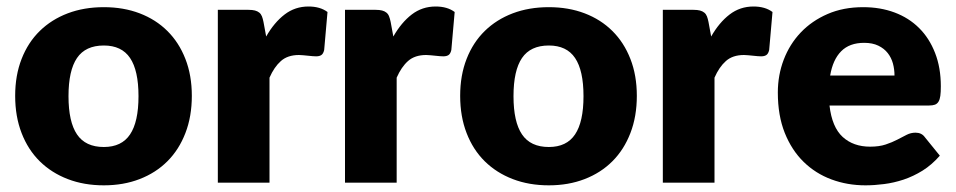

<svg xmlns="http://www.w3.org/2000/svg" viewBox="-20 -548 2868 576"><path d="M291.5 -526.5Q350.5 -526.5 399 -508Q447.5 -489.5 482.2 -455Q517 -420.5 536.2 -371.2Q555.5 -322 555.5 -260.5Q555.5 -198.5 536.2 -148.8Q517 -99 482.2 -64.2Q447.5 -29.5 399 -10.8Q350.5 8 291.5 8Q232 8 183.2 -10.8Q134.5 -29.5 99.2 -64.2Q64 -99 44.8 -148.8Q25.5 -198.5 25.5 -260.5Q25.5 -322 44.8 -371.2Q64 -420.5 99.2 -455Q134.5 -489.5 183.2 -508Q232 -526.5 291.5 -526.5ZM291.5 -107Q345 -107 370.2 -144.8Q395.5 -182.5 395.5 -259.5Q395.5 -336.5 370.2 -374Q345 -411.5 291.5 -411.5Q236.5 -411.5 211 -374Q185.5 -336.5 185.5 -259.5Q185.5 -182.5 211 -144.8Q236.5 -107 291.5 -107Z M778.5 -438.5Q802.5 -480.5 833.8 -504.5Q865 -528.5 905.5 -528.5Q940.5 -528.5 962.5 -512L952.5 -398Q950 -387 944.2 -383Q938.5 -379 928.5 -379Q924.5 -379 918 -379.5Q911.5 -380 904.5 -380.8Q897.5 -381.5 890.2 -382.2Q883 -383 877 -383Q843 -383 822.8 -365Q802.5 -347 788.5 -315V0H633.5V-518.5H725.5Q737 -518.5 744.8 -516.5Q752.5 -514.5 757.8 -510.2Q763 -506 765.8 -499Q768.5 -492 770.5 -482Z M1160 -438.5Q1184 -480.5 1215.2 -504.5Q1246.5 -528.5 1287 -528.5Q1322 -528.5 1344 -512L1334 -398Q1331.5 -387 1325.8 -383Q1320 -379 1310 -379Q1306 -379 1299.5 -379.5Q1293 -380 1286 -380.8Q1279 -381.5 1271.8 -382.2Q1264.5 -383 1258.5 -383Q1224.5 -383 1204.2 -365Q1184 -347 1170 -315V0H1015V-518.5H1107Q1118.5 -518.5 1126.2 -516.5Q1134 -514.5 1139.2 -510.2Q1144.5 -506 1147.2 -499Q1150 -492 1152 -482Z M1626.5 -526.5Q1685.5 -526.5 1734 -508Q1782.5 -489.5 1817.2 -455Q1852 -420.5 1871.2 -371.2Q1890.5 -322 1890.5 -260.5Q1890.5 -198.5 1871.2 -148.8Q1852 -99 1817.2 -64.2Q1782.5 -29.5 1734 -10.8Q1685.5 8 1626.5 8Q1567 8 1518.2 -10.8Q1469.5 -29.5 1434.2 -64.2Q1399 -99 1379.8 -148.8Q1360.5 -198.5 1360.5 -260.5Q1360.5 -322 1379.8 -371.2Q1399 -420.5 1434.2 -455Q1469.5 -489.5 1518.2 -508Q1567 -526.5 1626.5 -526.5ZM1626.5 -107Q1680 -107 1705.2 -144.8Q1730.5 -182.5 1730.5 -259.5Q1730.5 -336.5 1705.2 -374Q1680 -411.5 1626.5 -411.5Q1571.5 -411.5 1546 -374Q1520.5 -336.5 1520.5 -259.5Q1520.5 -182.5 1546 -144.8Q1571.5 -107 1626.5 -107Z M2113.5 -438.5Q2137.5 -480.5 2168.8 -504.5Q2200 -528.5 2240.5 -528.5Q2275.5 -528.5 2297.5 -512L2287.5 -398Q2285 -387 2279.2 -383Q2273.5 -379 2263.5 -379Q2259.5 -379 2253 -379.5Q2246.5 -380 2239.5 -380.8Q2232.5 -381.5 2225.2 -382.2Q2218 -383 2212 -383Q2178 -383 2157.8 -365Q2137.5 -347 2123.5 -315V0H1968.5V-518.5H2060.5Q2072 -518.5 2079.8 -516.5Q2087.5 -514.5 2092.8 -510.2Q2098 -506 2100.8 -499Q2103.5 -492 2105.5 -482Z M2663.5 -321.5Q2663.5 -340 2658.8 -357.5Q2654 -375 2643.2 -388.8Q2632.5 -402.5 2615 -411Q2597.5 -419.5 2572.5 -419.5Q2528.5 -419.5 2503.5 -394.2Q2478.5 -369 2470.5 -321.5ZM2468.5 -231.5Q2476 -166.5 2508 -137.2Q2540 -108 2590.5 -108Q2617.5 -108 2637 -114.5Q2656.5 -121 2671.8 -129Q2687 -137 2699.8 -143.5Q2712.5 -150 2726.5 -150Q2745 -150 2754.5 -136.5L2799.5 -81Q2775.5 -53.5 2747.8 -36.2Q2720 -19 2690.8 -9.2Q2661.5 0.5 2632.2 4.2Q2603 8 2576.5 8Q2522 8 2474.2 -9.8Q2426.5 -27.5 2390.8 -62.5Q2355 -97.5 2334.2 -149.5Q2313.5 -201.5 2313.5 -270.5Q2313.5 -322.5 2331.2 -369Q2349 -415.5 2382.2 -450.5Q2415.5 -485.5 2462.8 -506Q2510 -526.5 2569.5 -526.5Q2621 -526.5 2663.8 -510.5Q2706.5 -494.5 2737.2 -464Q2768 -433.5 2785.2 -389.2Q2802.5 -345 2802.5 -289Q2802.5 -271.5 2801 -260.5Q2799.5 -249.5 2795.5 -243Q2791.5 -236.5 2784.8 -234Q2778 -231.5 2767.5 -231.5Z"/></svg>

Font: Lato ExtraBold
Style: Regular
Weight: 800
Designer: Lukasz Dziedzic with Adam Twardoch and Botio Nikoltchev
Foundry: tyPoland Lukasz Dziedzic
Version: Version 2.015; 2015-08-06; http://www.latofonts.com/